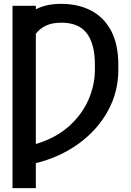

<svg xmlns="http://www.w3.org/2000/svg" viewBox="-20 -757 668 981"><path d="M163.1 -727.5V-709.5Q188 -722.7 220.2 -730Q252.4 -737.3 293 -737.3Q379.9 -737.3 445.6 -702.9Q511.2 -668.5 547.9 -599.4Q584.5 -530.3 584.5 -425.8V-400.4Q584.5 -286.6 531.2 -189.9Q478 -93.3 383.1 -23.9Q288.1 45.4 163.1 76.7V204.1H43.9V-727.5ZM294.4 -641.1Q247.1 -641.1 215.1 -626.2Q183.1 -611.3 163.1 -584.5V-21Q266.1 -52.2 332.8 -112.3Q399.4 -172.4 432.1 -247.8Q464.8 -323.2 464.8 -400.4V-427.7Q464.8 -532.2 423.6 -586.7Q382.3 -641.1 294.4 -641.1Z"/></svg>

Font: Inter Tight Medium
Style: Regular
Weight: 500
Designer: Rasmus Andersson
Foundry: rsms
Version: Version 3.004; ttfautohint (v1.8.4.7-5d5b)